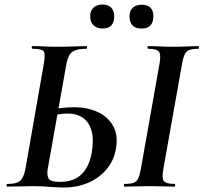

<svg xmlns="http://www.w3.org/2000/svg" viewBox="-20 -830 905 854"><path d="M263 4Q238 4 199.5 1Q161 -2 131 -2Q98 -2 67 -1Q36 0 13 0Q9 0 9 -6Q9 -12 13 -12Q41 -12 56.5 -18Q72 -24 80.5 -40Q89 -56 94 -84L175 -547Q183 -591 174 -602Q165 -613 125 -613Q121 -613 121 -619Q121 -625 125 -625Q148 -625 175 -623.5Q202 -622 233 -622Q275 -622 307 -623.5Q339 -625 364 -625Q367 -625 367 -619Q367 -613 364 -613Q332 -613 314 -606Q296 -599 287.5 -583Q279 -567 274 -538L192 -77Q188 -52 196 -36.5Q204 -21 247 -21Q289 -21 317.5 -36.5Q346 -52 363.5 -81Q381 -110 388 -151Q398 -208 387.5 -247Q377 -286 349.5 -305.5Q322 -325 280 -325Q260 -325 238 -321Q216 -317 193 -311L189 -336Q220 -346 251.5 -349.5Q283 -353 311 -353Q367 -353 413 -332.5Q459 -312 483 -270Q507 -228 495 -165Q486 -115 454 -77Q422 -39 373 -17.5Q324 4 263 4ZM534 0Q531 0 531 -6Q531 -12 534 -12Q561 -12 574.5 -17Q588 -22 595 -37Q602 -52 607 -81L689 -544Q697 -587 687 -600Q677 -613 639 -613Q636 -613 636 -619Q636 -625 639 -625Q662 -625 690 -623.5Q718 -622 749 -622Q784 -622 812 -623.5Q840 -625 862 -625Q865 -625 865 -619Q865 -613 862 -613Q835 -613 821 -607Q807 -601 800.5 -586Q794 -571 789 -542L707 -81Q699 -38 708.5 -25Q718 -12 757 -12Q759 -12 759 -6Q759 0 757 0Q735 0 707 -1Q679 -2 645 -2Q614 -2 585.5 -1Q557 0 534 0ZM436 -703Q411 -703 396 -717.5Q381 -732 381 -758Q381 -782 396 -796Q411 -810 436 -810Q461 -810 474.5 -796Q488 -782 488 -758Q488 -703 436 -703ZM610 -703Q556 -703 556 -758Q556 -782 570.5 -795.5Q585 -809 610 -809Q662 -809 662 -758Q662 -703 610 -703Z"/></svg>

Font: Cormorant
Style: Bold Italic
Weight: 700
Italic angle: -10°
Designer: Christian Thalmann (Catharsis Fonts)
Foundry: Catharsis Fonts
Version: Version 4.000